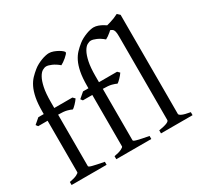

<svg xmlns="http://www.w3.org/2000/svg" viewBox="-157 -957 1207 1157"><g transform="rotate(-30 446.5 -378.5)"><path d="M651.4 0V-21Q672.4 -24.4 686.5 -28.1Q700.7 -31.7 709 -35.4Q717.3 -39.1 720.9 -43Q724.6 -46.9 724.6 -50.8V-632.8Q724.6 -654.8 721.7 -667Q718.8 -679.2 710.9 -685.1Q705.1 -689.5 696.8 -691.9Q691.9 -687 686 -682.1Q676.3 -673.8 665.8 -666.5Q655.3 -659.2 647.9 -655.8Q636.2 -666 624.3 -673.6Q612.3 -681.2 601.3 -686Q590.3 -690.9 580.8 -693.4Q571.3 -695.8 564.9 -695.8Q552.2 -695.8 537.8 -687.3Q523.4 -678.7 511 -656.2Q498.5 -633.8 490.2 -595.2Q481.9 -556.6 481.9 -496.1V-454.1H607.9L622.1 -439.9Q617.7 -433.1 611.1 -425.3Q604.5 -417.5 597.9 -410.6Q591.3 -403.8 585 -398.2Q578.6 -392.6 574.2 -390.6Q563 -396.5 542 -402.1Q521 -407.7 481.9 -407.7V-49.8Q481.9 -46.9 487.1 -43.9Q492.2 -41 504.4 -37.8Q516.6 -34.7 535.9 -30.5Q555.2 -26.4 584 -21V0H340.3V-21Q374 -26.9 391.4 -35.4Q408.7 -43.9 408.7 -49.8V-407.7H343.3L333 -421.4L371.1 -454.1H408.7V-469.2Q408.7 -526.9 416.5 -566.2Q424.3 -605.5 437.7 -632.6Q451.2 -659.7 468.8 -678Q486.3 -696.3 505.9 -711.9Q519 -722.7 534.7 -731Q550.3 -739.3 565.7 -745.1Q581.1 -751 595 -753.9Q608.9 -756.8 618.2 -756.8Q633.3 -756.8 649.4 -751Q665.5 -745.1 678.7 -737.3Q688.5 -731.9 696.3 -726.1Q709 -729.5 720.7 -732.9Q750 -741.2 780.3 -756.8L797.9 -740.2V-50.8Q797.9 -43.5 814.5 -35.6Q831.1 -27.8 871.1 -21V0ZM398.9 -710Q398.9 -706.1 391.8 -698.2Q384.8 -690.4 375 -682.1Q365.2 -673.8 354.7 -666.5Q344.2 -659.2 336.9 -655.8Q325.2 -666 313.2 -673.6Q301.3 -681.2 290.3 -686Q279.3 -690.9 269.8 -693.4Q260.3 -695.8 253.9 -695.8Q241.2 -695.8 226.8 -687.3Q212.4 -678.7 200 -656.2Q187.5 -633.8 179.2 -595.2Q170.9 -556.6 170.9 -496.1V-454.1H296.9L311 -439.9Q306.6 -433.1 300 -425.3Q293.5 -417.5 286.9 -410.6Q280.3 -403.8 273.9 -398.2Q267.6 -392.6 263.2 -390.6Q252 -396.5 231 -402.1Q210 -407.7 170.9 -407.7V-49.8Q170.9 -46.9 176 -43.9Q181.2 -41 193.4 -37.8Q205.6 -34.7 224.9 -30.5Q244.1 -26.4 272.9 -21V0H29.3V-21Q63 -26.9 80.3 -35.4Q97.7 -43.9 97.7 -49.8V-407.7H32.2L22 -421.4L60.1 -454.1H97.7V-469.2Q97.7 -526.9 105.5 -566.2Q113.3 -605.5 126.7 -632.6Q140.1 -659.7 157.7 -678Q175.3 -696.3 194.8 -711.9Q208 -722.7 223.6 -731Q239.3 -739.3 254.6 -745.1Q270 -751 283.9 -753.9Q297.9 -756.8 307.1 -756.8Q322.3 -756.8 338.4 -751Q354.5 -745.1 367.9 -737.5Q381.3 -730 390.1 -722.2Q398.9 -714.4 398.9 -710Z"/></g></svg>

Font: Gentium Plus Afr
Style: Regular
Weight: 400
Designer: J. Victor Gaultney, Annie Olsen, Iska Routamaa, Becca Hirsbrunner
Foundry: SIL International
Version: Version 5.000